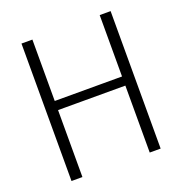

<svg xmlns="http://www.w3.org/2000/svg" viewBox="-136 -888 959 1008"><g transform="rotate(-20 343.0 -384.0)"><path d="M530 -768H591V0H530V-386L546 -374H139L154 -386V0H93V-768H154V-413L139 -425H546L530 -413Z"/></g></svg>

Font: Yaldevi Light
Style: Regular
Weight: 300
Designer: Sol Matas, Rajitha Manaperi, Kosala Senevirathne
Foundry: Mooniak
Version: Version 1.100